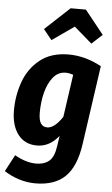

<svg xmlns="http://www.w3.org/2000/svg" viewBox="-66 -862 657 1126"><g transform="rotate(5 262.5 -298.5)"><path d="M509 -496 442 -29Q423 102 361 162Q299 222 185 222Q137 222 89.5 207Q42 192 2 166L54 68Q121 106 181 106Q227 106 256.5 82Q286 58 295 -8L304 -68Q250 0 176 0Q104 0 64 -52.5Q24 -105 24 -194Q24 -283 53.5 -364Q83 -445 148.5 -496.5Q214 -548 315 -548Q414 -548 509 -496ZM176 -194Q176 -150 189 -130.5Q202 -111 227 -111Q269 -111 316 -181L352 -432Q328 -440 307 -440Q263 -440 233.5 -403.5Q204 -367 190 -311Q176 -255 176 -194ZM207 -623 158 -684 303 -819H393L504 -680L442 -623L337 -714Z"/></g></svg>

Font: Fira Sans Condensed
Style: Bold Italic
Weight: 700
Width: 3
Italic angle: -8°
Designer: Carrois Corporate & Edenspiekermann AG
Foundry: Carrois Corporate GbR & Edenspiekermann AG
Version: Version 4.203